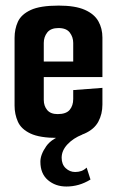

<svg xmlns="http://www.w3.org/2000/svg" viewBox="-20 -496 425 697"><path d="M189.9 4.7Q124.4 4.7 90.6 -11.3Q56.8 -27.3 44.9 -54.3Q32.9 -81.3 32.9 -112.6V-358.4Q32.9 -390.7 45 -417.2Q57.2 -443.7 91.5 -459.7Q125.7 -475.7 193 -475.7Q253.3 -475.7 287.9 -460.3Q322.5 -445 337.1 -418.8Q351.8 -392.7 351.8 -359.8V-265.9L245.8 -259.2V-340.2Q245.8 -361.4 233.3 -377.8Q220.8 -394.2 192.3 -394.2Q164.2 -394.2 151.5 -378Q138.9 -361.8 138.9 -340.2V-133.4Q138.9 -111.6 151.2 -96.7Q163.5 -81.8 189.3 -81.8Q220.1 -81.8 233 -97.2Q245.8 -112.6 245.8 -136.5V-169L351.8 -177V-116.6Q351.8 -82 337 -54.4Q322.2 -26.7 286.9 -11Q251.6 4.7 189.9 4.7ZM45.5 -216.2V-272.5H351.8V-216.2ZM221 181.1Q181.4 181.1 154 157.8Q126.6 134.5 126.6 91Q126.6 65 148.1 34.5Q169.6 4 222.8 -10.7L278.5 -7.3Q246.2 5.4 225 27.9Q203.8 50.4 203.8 76.7Q203.8 100.7 218.6 114.6Q233.4 128.4 252.8 128.4Q265.5 128.4 275.7 124.6Q285.9 120.8 294.6 112.4L308.5 155.8Q287.2 168.8 265.4 175Q243.6 181.1 221 181.1Z"/></svg>

Font: Smooch Sans Thin
Style: Regular
Weight: 100
Designer: Robert E. Leuschke
Foundry: Robert E. Leuschke
Version: Version 1.010